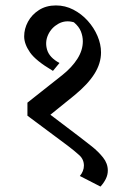

<svg xmlns="http://www.w3.org/2000/svg" viewBox="-20 -651 474 707"><path d="M350 36 274 -3Q281 -11 285 -21Q289 -31 289 -41Q289 -64 272 -79.5Q255 -95 230 -114L81 -225V-273L210 -375Q245 -403 265 -434.5Q285 -466 285 -499Q285 -517 278 -535Q271 -553 252 -569Q221 -578 195 -563.5Q169 -549 157 -522.5Q145 -496 153.5 -467.5Q162 -439 199 -419L175 -390Q112 -427 90.5 -458Q69 -489 69 -517Q69 -545 83 -571Q97 -597 123.5 -614Q150 -631 186 -631Q220 -631 250 -615.5Q280 -600 303 -574.5Q326 -549 339 -518.5Q352 -488 352 -458Q352 -418 328 -379.5Q304 -341 254 -300L134 -203L157 -235L273 -147Q294 -131 318 -112Q342 -93 359.5 -71Q377 -49 377 -23Q377 -7 369.5 8Q362 23 350 36Z"/></svg>

Font: Eczar
Style: Regular
Weight: 400
Designer: Vaibhav Singh
Foundry: Rosetta Type Foundry
Version: Version 2.000